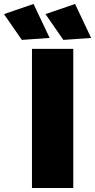

<svg xmlns="http://www.w3.org/2000/svg" viewBox="-102 -947 479 967"><path d="M59 -701H267V0H59ZM67 -927 148 -756 8 -746 -82 -876ZM276 -927 357 -756 217 -746 127 -876Z"/></svg>

Font: Gontserrat ExtraBold
Style: Regular
Weight: 800
Designer: Julieta Ulanovsky
Foundry: Julieta Ulanovsky
Version: Version 6.001